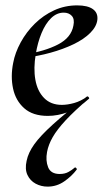

<svg xmlns="http://www.w3.org/2000/svg" viewBox="-20 -419 394 714"><path d="M157 275Q133 275 112.5 264Q92 253 82 231.5Q72 210 79 179Q85 149 107.5 117.5Q130 86 177 43.5Q224 1 303 -60L310 -52Q257 -7 224.5 28Q192 63 176 91Q160 119 155 146Q149 178 159 203Q169 228 202 228Q221 228 234.5 220.5Q248 213 257 205Q259 202 263 205.5Q267 209 265 212Q247 236 219 255.5Q191 275 157 275ZM158 12Q102 12 70 -16.5Q38 -45 28.5 -90Q19 -135 29 -185Q36 -223 57 -261.5Q78 -300 109.5 -331Q141 -362 181 -380.5Q221 -399 267 -399Q306 -399 325.5 -385Q345 -371 342 -345Q339 -320 315.5 -296.5Q292 -273 253.5 -254.5Q215 -236 168 -223Q121 -210 71 -204L73 -217Q146 -228 195.5 -253.5Q245 -279 253 -324Q258 -348 247 -360Q236 -372 217 -372Q191 -372 170 -351.5Q149 -331 134.5 -296Q120 -261 113 -218Q104 -165 111.5 -122.5Q119 -80 144 -54.5Q169 -29 210 -29Q231 -29 256 -36Q281 -43 304 -60Q306 -62 309.5 -58Q313 -54 311 -52Q273 -17 234 -2.5Q195 12 158 12Z"/></svg>

Font: Cormorant Light SemiBold
Style: Italic
Weight: 600
Italic angle: -10°
Version: Version 4.000